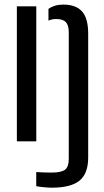

<svg xmlns="http://www.w3.org/2000/svg" viewBox="-20 -628 464 853"><path d="M54.9 0V-600H141.2V0ZM141 199.2V136.3Q153.1 137.2 172.4 138Q191.6 138.7 209.1 138.7Q252.5 138.7 269 125.8Q285.5 112.9 285.5 79.2V-484.6Q285.5 -515.8 272.6 -529.6Q259.7 -543.5 229.5 -543.5Q211.4 -543.5 195.3 -536.5V-588.5Q208.3 -597.8 224.4 -602.7Q240.6 -607.6 261.2 -607.6Q317.4 -607.6 344.6 -577.1Q371.8 -546.6 371.8 -478V71.9Q371.8 143.1 333.2 174.5Q294.6 205.8 210.5 205.8Q196.9 205.8 176.9 204Q156.8 202.2 141 199.2Z"/></svg>

Font: Big Shoulders Stencil Text SC Thin
Style: Regular
Weight: 100
Designer: Patric King
Foundry: XO Type Co
Version: Version 2.001